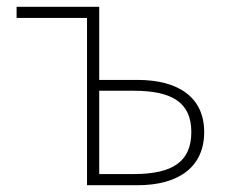

<svg xmlns="http://www.w3.org/2000/svg" viewBox="-20 -547 672 567"><path d="M237 0H386C509 0 583 -55 583 -157C583 -258 509 -311 386 -311H273V-527H29V-494H237ZM273 -33V-279H375C490 -279 545 -243 545 -157C545 -70 490 -33 375 -33Z"/></svg>

Font: Noto Sans T Chinese Thin
Style: Regular
Weight: 100
Designer: Ryoko NISHIZUKA (kana & ideographs); Paul D. Hunt (Latin, Greek & Cyrillic); Wenlong ZHANG (bopomofo); Sandoll Communica
Foundry: Adobe Systems Incorporated
Version: Version 1.000;PS 1;hotconv 1.0.78;makeotf.lib2.5.61930